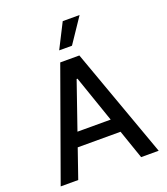

<svg xmlns="http://www.w3.org/2000/svg" viewBox="-169 -1080 1039 1197"><g transform="rotate(-20 350.0 -482.0)"><path d="M141.3 0H24.9L286.6 -727.3H413.4L675.1 0H558.6L353 -595.2H347.3ZM160.9 -284.8H538.7V-192.5H160.9ZM306.1 -800.1 389.2 -963.8H501.1L391 -800.1Z"/></g></svg>

Font: InterMG Medium
Style: Regular
Weight: 500
Designer: Rasmus Andersson
Foundry: rsms
Version: Version 3.019;December 26, 2023;FontCreator 15.0.0.2955 64-b